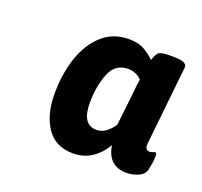

<svg xmlns="http://www.w3.org/2000/svg" viewBox="-62 -778 430 408"><g transform="rotate(20 152.5 -573.5)"><path d="M138 -439Q98 -439 78 -468.5Q58 -498 58 -545Q58 -590 70.5 -627Q83 -664 107.5 -686Q132 -708 168 -708Q190 -708 204.5 -699Q219 -690 226 -682Q230 -695 235 -700Q240 -705 259 -705H270Q300 -705 299 -692L280 -512Q279 -498 290 -498Q293 -498 296.5 -499.5Q300 -501 302 -501Q306 -501 305 -490Q305 -485 304 -478Q303 -471 301 -462Q298 -450 285 -444.5Q272 -439 259 -439Q217 -439 210 -484Q199 -464 180.5 -451.5Q162 -439 138 -439ZM168 -503Q180 -503 190 -511Q200 -519 206 -529L214 -600Q215 -612 216 -620.5Q217 -629 218 -635Q214 -640 205.5 -644Q197 -648 187 -648Q158 -648 146.5 -618.5Q135 -589 135 -552Q135 -503 168 -503Z"/></g></svg>

Font: Asap Semi Condensed Semi Condensed Regular
Style: Bold Italic
Weight: 700
Width: 4
Italic angle: -6°
Designer: Pablo Cosgaya
Foundry: Omnibus-Type
Version: Version 3.001; ttfautohint (v1.8.4.7-5d5b)